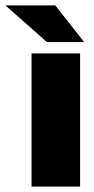

<svg xmlns="http://www.w3.org/2000/svg" viewBox="-83 -692 350 712"><path d="M214 0H34V-494H214ZM91 -536 -63 -672H122L229 -536Z"/></svg>

Font: Blinker ExtraBold
Style: Regular
Weight: 800
Designer: Juergen Huber
Foundry: supertype
Version: Version 1.017;hotconv 1.0.117;makeotfexe 2.5.65602